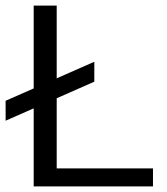

<svg xmlns="http://www.w3.org/2000/svg" viewBox="-50 -664 595 684"><path d="M70 0V-278L-30 -234V-305L70 -349V-644H152V-385L286 -444V-373L152 -314V-64H495V0Z"/></svg>

Font: Kanit Light
Style: Regular
Weight: 300
Designer: Katatrad Team
Foundry: CadsonDemak
Version: Version 2.000; ttfautohint (v1.8.3)